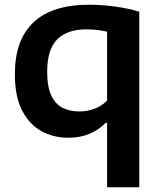

<svg xmlns="http://www.w3.org/2000/svg" viewBox="-20 -574 682 814"><path d="M434 220V-53H427.5Q399.5 -23.5 359.5 -6.8Q319.5 10 269 10Q207 10 155.8 -18Q104.5 -46 73.8 -105.5Q43 -165 43 -259.5Q43 -405 122.2 -479.5Q201.5 -554 358 -554Q394 -554 431.2 -550.5Q468.5 -547 504.2 -540.5Q540 -534 570.5 -524.5V220ZM316.5 -101.5Q348 -101.5 379.2 -112.5Q410.5 -123.5 434 -147.5V-439.5Q416.5 -444 394.2 -446.8Q372 -449.5 346 -449.5Q265 -449.5 222.5 -407Q180 -364.5 180 -270Q180 -206.5 197.2 -169.5Q214.5 -132.5 245.2 -117Q276 -101.5 316.5 -101.5Z"/></svg>

Font: Encode Sans SemiExpanded SemiBold
Style: Regular
Weight: 600
Width: 6
Designer: Multiple Designers
Foundry: Impallari Type
Version: Version 3.002